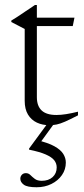

<svg xmlns="http://www.w3.org/2000/svg" viewBox="-20 -508 344 789"><path d="M131.5 -108.5Q131.5 -72.5 151.2 -54Q171 -35.5 212 -35.5Q230.5 -35.5 252.2 -39Q274 -42.5 300.5 -49V-34Q267.5 -17 247.5 -8.2Q227.5 0.5 213.2 3.5Q199 6.5 182.5 6.5Q154.5 6.5 131.5 -4.2Q108.5 -15 95 -37.2Q81.5 -59.5 81.5 -93.5V-389L26.5 -417.5V-423.5Q36.5 -429.5 46 -435.5Q55.5 -441.5 65 -448Q74.5 -454.5 84.2 -461Q94 -467.5 103.8 -474Q113.5 -480.5 123.5 -487.5H131.5V-420ZM105 -401V-435.5H286L279 -401ZM130.5 261.5Q92 261.5 77.8 251Q63.5 240.5 63.5 226.5Q63.5 217 69.8 210.2Q76 203.5 86.5 203.5Q97 203.5 104.8 211.2Q112.5 219 123 227Q133.5 235 151.5 235Q179.5 235 196.2 219.8Q213 204.5 213 180Q213 163.5 202.8 150.5Q192.5 137.5 168 126.8Q143.5 116 99.5 107V102.5L181 -8.5H208.5L135.5 92L132 68Q177.5 78.5 203.5 93Q229.5 107.5 240 124.5Q250.5 141.5 250.5 160Q250.5 188.5 234.5 211.5Q218.5 234.5 191.2 248Q164 261.5 130.5 261.5Z"/></svg>

Font: Newsreader 24pt Light
Style: Regular
Weight: 300
Designer: Hugues Gentile
Foundry: Production Type
Version: Version 1.003